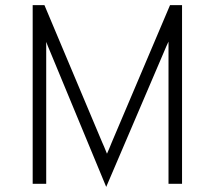

<svg xmlns="http://www.w3.org/2000/svg" viewBox="-20 -720 840 752"><path d="M640 0V-514V-557Q636 -548 631 -537.5Q626 -527 621 -514L396 12L178 -514Q166 -542 161 -556V-514V0H108V-700H154L380 -163Q387 -148 399 -118Q406 -133 418 -163L646 -700H693V0Z"/></svg>

Font: Overpass ExtraLight
Style: Regular
Weight: 200
Designer: Delve Withrington, Thomas Jockin
Foundry: Delve Fonts
Version: Version 3.000;DELV;Overpass